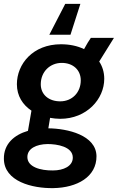

<svg xmlns="http://www.w3.org/2000/svg" viewBox="-39 -759 607 989"><path d="M271 -147C408 -147 498 -249 498 -353C498 -388 488 -418 472 -442L548 -564H429C420 -551 406 -529 394 -506C359 -523 318 -531 275 -531C130 -531 48 -429 48 -325C48 -265 78 -219 123 -189L105 -85C33 -64 -20 -17 -19 59C-18 176 128 212 236 210C358 208 459 152 458 45C456 -63 309 -97 210 -98L219 -152C236 -149 254 -147 271 -147ZM234 119C169 120 102 101 102 50C102 6 148 -16 206 -17C255 -17 336 -4 336 53C336 97 288 119 234 119ZM271 -237C213 -237 171 -271 171 -325C171 -390 219 -435 279 -435C337 -435 377 -399 377 -345C377 -283 333 -237 271 -237ZM375 -739H297L215 -580H324Z"/></svg>

Font: Fixel Text 20240404 SemiBold
Style: Italic
Weight: 600
Width: 4
Italic angle: -10°
Designer: AlfaBravo + MacPaw
Foundry: Kyrylo Tkachov, Marchela Mozhyna, Serhii Makarenko, Maria Weinstein, Zakhar Kryvoshyya
Version: Version 1.211;Glyphs 3.2 (3225)